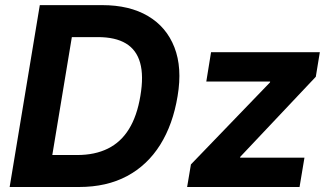

<svg xmlns="http://www.w3.org/2000/svg" viewBox="-20 -748 1319 768"><path d="M295.9 0H85.9L106.9 -127.9H288.6Q359.4 -127.9 411.4 -153.6Q463.4 -179.2 495.8 -231.7Q528.3 -284.2 541.5 -364.3Q555.2 -444.8 540.5 -496.8Q525.9 -548.8 483.6 -574.2Q441.4 -599.6 371.1 -599.6H182.1L203.1 -727.5H388.7Q498 -727.5 572 -683.8Q646 -640.1 677.7 -558.6Q709.5 -477.1 690.4 -363.8Q671.9 -250.5 620.8 -168.9Q569.8 -87.4 488.3 -43.7Q406.7 0 295.9 0ZM288.6 -727.5 168 0H18.6L139.2 -727.5ZM728.5 0 743.7 -90.3 1060.1 -418.5 1060.5 -421.9H805.2L824.2 -539.1H1259.3L1243.2 -440.9L940.9 -120.6L940.4 -117.2H1197.8L1178.2 0Z"/></svg>

Font: Inter 18pt
Style: Bold Italic
Weight: 700
Italic angle: -9.3988°
Designer: Rasmus Andersson
Foundry: rsms
Version: Version 4.001;git-66647c0bb